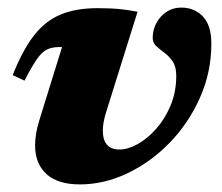

<svg xmlns="http://www.w3.org/2000/svg" viewBox="-20 -471 585 506"><path d="M537 -356Q537 -281 507.2 -214Q477.5 -147 427.8 -95.5Q378 -44 316.2 -14.5Q254.5 15 190.5 15Q132.5 15 102.5 -12.2Q72.5 -39.5 72.5 -88Q72.5 -118.5 83.5 -153.5L143.5 -347H136Q117 -347 103.8 -340.5Q90.5 -334 77.2 -315Q64 -296 44.5 -258.5L13.5 -273Q39.5 -339 69.5 -377.5Q99.5 -416 140 -432.8Q180.5 -449.5 237 -449.5Q272.5 -449.5 298 -446.8Q323.5 -444 342.5 -440L260 -176.5Q251 -148 251 -127Q251 -77 295 -77Q317 -77 342.8 -91.2Q368.5 -105.5 391.8 -131.8Q415 -158 429.8 -193.5Q444.5 -229 444.5 -271.5Q444.5 -295 435.2 -308.8Q426 -322.5 413.5 -331.8Q401 -341 391.8 -349.5Q382.5 -358 382.5 -370.5Q382.5 -403.5 404.2 -427.2Q426 -451 458 -451Q492 -451 514.5 -427.8Q537 -404.5 537 -356Z"/></svg>

Font: Newsreader 16pt ExtraBold
Style: Italic
Weight: 800
Italic angle: -17°
Designer: Hugues Gentile
Foundry: Production Type
Version: Version 1.003; ttfautohint (v1.8.3)